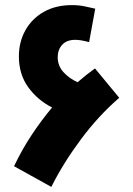

<svg xmlns="http://www.w3.org/2000/svg" viewBox="-20 -708 521 752"><path d="M181 24 35 -57Q67 -124 105 -181Q143 -238 184 -287Q127 -316 90.5 -366.5Q54 -417 54 -487Q54 -544 79.5 -589.5Q105 -635 151.5 -661.5Q198 -688 262 -688Q288 -688 310 -683.5Q332 -679 353 -674L329 -543Q296 -552 275 -552Q241 -552 223.5 -532.5Q206 -513 206 -484Q206 -450 229 -425Q252 -400 284 -386Q317 -415 352 -440L447 -325Q365 -254 296 -161Q227 -68 181 24Z"/></svg>

Font: Noto Sans Arabic ExtCond ExtBd
Style: Regular
Weight: 800
Width: 2
Designer: Monotype Design Team, Nadine Chahine, Nizar Qandah and Khaled Hosny
Foundry: Monotype Imaging Inc.
Version: Version 2.012; ttfautohint (v1.8.4.7-5d5b)